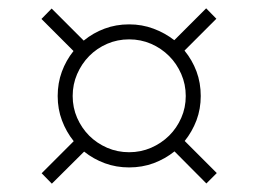

<svg xmlns="http://www.w3.org/2000/svg" viewBox="-20 -566 620 461"><path d="M154.5 -335.5Q154.5 -307.5 165.2 -283Q176 -258.5 194.2 -240.2Q212.5 -222 237.2 -211.2Q262 -200.5 290 -200.5Q318 -200.5 342.8 -211.2Q367.5 -222 386 -240.2Q404.5 -258.5 415.2 -283Q426 -307.5 426 -335.5Q426 -363.5 415.2 -388.2Q404.5 -413 386 -431.5Q367.5 -450 342.8 -460.8Q318 -471.5 290 -471.5Q262 -471.5 237.2 -460.8Q212.5 -450 194.2 -431.5Q176 -413 165.2 -388.2Q154.5 -363.5 154.5 -335.5ZM475.5 -125.5 399 -202.5Q376.5 -184.5 349 -174.2Q321.5 -164 290 -164Q259 -164 231.8 -174Q204.5 -184 182 -202L104.5 -125L80 -150L157 -227Q139 -249.5 128.8 -276.8Q118.5 -304 118.5 -335.5Q118.5 -366.5 128.5 -393.8Q138.5 -421 156.5 -443.5L79.5 -520.5L104 -545.5L181 -468.5Q203.5 -487 231 -497.2Q258.5 -507.5 290 -507.5Q321 -507.5 348.5 -497.2Q376 -487 398.5 -469.5L475 -546L499.5 -521L423 -444.5Q441.5 -422 451.8 -394.5Q462 -367 462 -335.5Q462 -304.5 451.8 -277.2Q441.5 -250 423.5 -227.5L500.5 -150.5Z"/></svg>

Font: Lato 2
Style: Regular
Weight: 300
Designer: Lukasz Dziedzic with Adam Twardoch and Botio Nikoltchev
Foundry: tyPoland Lukasz Dziedzic
Version: Version 2.015; 2015-08-06; http://www.latofonts.com/